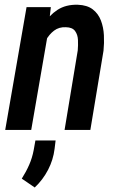

<svg xmlns="http://www.w3.org/2000/svg" viewBox="-20 -559 514 826"><path d="M185.1 -409.2 114.3 0H2.4L94.2 -528.3H198.7ZM144.5 -282.2 113.8 -281.7Q118.7 -323.7 131.3 -369.1Q144 -414.6 167.5 -453.6Q190.9 -492.7 227.1 -516.4Q263.2 -540 314.5 -538.6Q355 -537.1 378.9 -518.8Q402.8 -500.5 414.1 -470.9Q425.3 -441.4 427 -407.5Q428.7 -373.5 425.3 -340.8L368.7 0H257.8L314.5 -342.3Q316.4 -364.3 315.4 -387Q314.5 -409.7 303 -425.5Q291.5 -441.4 263.7 -441.9Q233.9 -443.4 212.6 -427.2Q191.4 -411.1 177.7 -386Q164.1 -360.8 156.2 -333.3Q148.4 -305.7 144.5 -282.2ZM219.2 45.4 214.8 81.5Q209 128.9 186.8 171.6Q164.6 214.4 129.4 247.6L73.7 209.5Q92.3 180.2 105.5 150.1Q118.7 120.1 125 86.4L132.3 45.4Z"/></svg>

Font: Roboto Condensed Medium
Style: Italic
Weight: 500
Italic angle: -12°
Designer: Christian Robertson
Foundry: Google
Version: Version 3.0; 2020